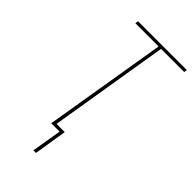

<svg xmlns="http://www.w3.org/2000/svg" viewBox="-276 -809 1057 1057"><g transform="rotate(45 252.5 -280.0)"><path d="M220 175 249 0H184L303 -717H122L125 -735H505L502 -717H322L207 -18H271L240 175Z"/></g></svg>

Font: Iosevka SS04 Thin
Style: Italic
Weight: 100
Italic angle: -9°
Monospace: yes
Designer: Belleve Invis
Foundry: Belleve Invis
Version: Version 19.0.0; ttfautohint (v1.8.4)